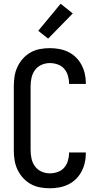

<svg xmlns="http://www.w3.org/2000/svg" viewBox="-20 -1001 540 1029"><path d="M247 8Q220 8 193.5 3Q167 -2 144 -15Q121 -28 103 -48Q85 -68 73.5 -92.5Q62 -117 58 -143.5Q54 -170 54 -196V-539Q54 -565 58 -591.5Q62 -618 73.5 -642.5Q85 -667 103 -687Q121 -707 144 -720Q167 -733 193.5 -738Q220 -743 247 -743Q272 -743 297 -738.5Q322 -734 345 -723Q368 -712 386 -694.5Q404 -677 416 -655Q428 -633 434 -608Q440 -583 440 -558V-551H350V-555Q350 -576 343.5 -597Q337 -618 323 -633.5Q309 -649 288.5 -656Q268 -663 247 -663Q224 -663 202.5 -653.5Q181 -644 167.5 -625.5Q154 -607 149 -584.5Q144 -562 144 -539V-196Q144 -173 149 -150.5Q154 -128 167.5 -109.5Q181 -91 202.5 -81.5Q224 -72 247 -72Q268 -72 288.5 -79Q309 -86 323 -101.5Q337 -117 343.5 -138Q350 -159 350 -180V-184H440V-177Q440 -152 434 -127Q428 -102 416 -80Q404 -58 386 -40.5Q368 -23 345 -12Q322 -1 297 3.5Q272 8 247 8ZM238 -794 185 -836 305 -981 370 -929Z"/></svg>

Font: Iosevka Term Curly Medium
Style: Regular
Weight: 500
Designer: Belleve Invis
Foundry: Belleve Invis
Version: Version 32.3.0